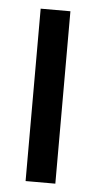

<svg xmlns="http://www.w3.org/2000/svg" viewBox="-45 -569 299 598"><g transform="rotate(5 104.5 -269.5)"><path d="M58 0V-539H151V0Z"/></g></svg>

Font: Pitagon Sans Text Medium
Style: Regular
Weight: 500
Designer: Travis Tran
Foundry: Pitagon
Version: Version 1.000; ttfautohint (v1.8.4.7-5d5b);gftools[0.9.26]